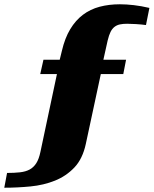

<svg xmlns="http://www.w3.org/2000/svg" viewBox="-118 -709 718 897"><path d="M85 -430H161L171 -471Q185 -531 210 -572.5Q235 -614 269.5 -640Q304 -666 347.5 -677.5Q391 -689 442 -689Q472 -689 507 -685Q542 -681 580 -672L564 -592Q542 -595 517 -596.5Q492 -598 476 -598Q457 -598 442.5 -595Q428 -592 417 -583.5Q406 -575 398.5 -560Q391 -545 385 -520L365 -430H471L458 -363H353L283 -37Q268 33 229.5 73.5Q191 114 138.5 135Q86 156 24.5 162Q-37 168 -98 168L-85 99Q-51 99 -24.5 96Q2 93 20.5 83Q39 73 51.5 53.5Q64 34 71 0L148 -363H70Z"/></svg>

Font: Racing Sans One
Style: Regular
Weight: 400
Designer: Pablo Impallari, Rodrigo Fuenzalida
Foundry: Pablo Impallari, Rodrigo Fuenzalida
Version: Version 1.001; ttfautohint (v0.8) -G 200 -r 50